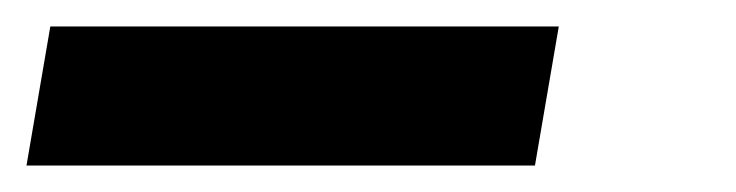

<svg xmlns="http://www.w3.org/2000/svg" viewBox="-36 -20 556 145"><path d="M-16 105 2 0H386L368 105Z"/></svg>

Font: Iosevka Term Curly XBd Obl
Style: Regular
Weight: 800
Italic angle: -9°
Designer: Belleve Invis
Foundry: Belleve Invis
Version: Version 32.3.0